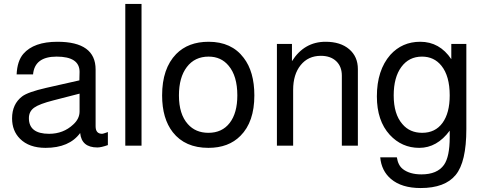

<svg xmlns="http://www.w3.org/2000/svg" viewBox="-20 -736 2442 970"><path d="M525 -69V-3Q491 9 472 9Q392 9 385 -64Q330 11 210 11Q127 11 81 -35Q41 -75 41 -138Q41 -210 92 -249Q121 -271 213 -292L381 -330L382 -373Q382 -450 266 -450Q155 -450 147 -360H64Q67 -428 98 -464Q151 -525 270 -525Q463 -525 463 -385V-98Q463 -60 496 -60Q500 -60 517 -66Q523 -68 525 -69ZM382 -263 250 -229Q179 -211 152.5 -192Q126 -173 126 -139Q126 -60 228 -60Q300 -60 350 -107Q382 -136 382 -173Z M695 -716V0H613V-716Z M1034 -525Q1150 -525 1211 -444Q1265 -374 1265 -254Q1265 -120 1195 -50Q1135 11 1033 11Q915 11 853 -68Q799 -137 799 -254Q799 -390 870 -463Q931 -525 1034 -525ZM1034 -450Q964 -450 924 -397.5Q884 -345 884 -254Q884 -159 929 -109Q968 -65 1033 -65Q1102 -65 1140.5 -115Q1179 -165 1179 -254Q1179 -352 1135 -404Q1097 -450 1034 -450Z M1379 -514H1455V-427Q1517 -525 1625 -525Q1700 -525 1744 -487.5Q1788 -450 1788 -387V0H1707V-354Q1707 -400 1678.5 -427Q1650 -454 1601 -454Q1537 -454 1499 -407Q1461 -360 1461 -282V0H1379Z M2260 -514H2336V-84Q2336 83 2282 148Q2228 214 2105 214Q2009 214 1955 168Q1907 127 1901 59H1985Q1991 99 2015 118Q2050 145 2109 145Q2189 145 2223 97Q2252 56 2252 -43V-76Q2188 11 2098 11Q2010 11 1949 -55Q1884 -126 1884 -249Q1884 -381 1952 -459Q2012 -525 2103 -525Q2201 -525 2260 -437ZM2112 -450Q2046 -450 2007.5 -397.5Q1969 -345 1969 -254Q1969 -159 2013 -109Q2050 -65 2113 -65Q2179 -65 2215.5 -115Q2252 -165 2252 -254Q2252 -352 2210 -404Q2173 -450 2112 -450Z"/></svg>

Font: Almarai
Style: Regular
Weight: 400
Designer: Boutros International 2019
Foundry: Created by Boutros International 2019
Version: Version 1.10